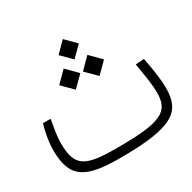

<svg xmlns="http://www.w3.org/2000/svg" viewBox="-135 -720 856 856"><g transform="rotate(-30 293.0 -292.5)"><path d="M248.5 1.5C521.5 1.5 581.1 -45.9 581.1 -167.5C581.1 -213.9 571.8 -268.6 560.5 -328.6L516.6 -325.2C528.3 -255.9 536.1 -211.9 536.1 -168.5C536.1 -69.8 482.9 -44.4 258.3 -44.4C97.2 -44.4 51.8 -64.9 51.8 -187.5C51.8 -227.5 60.5 -268.1 66.9 -305.2H27.3C18.6 -277.8 6.8 -223.1 6.8 -177.7C6.8 -31.7 73.7 1.5 248.5 1.5ZM229 -361.3 283.2 -415.5 229 -470.2 174.8 -415.5ZM351.1 -361.3 405.3 -415.5 351.1 -470.2 296.9 -415.5ZM291.5 -481.4 343.8 -533.2 291.5 -585.9 239.3 -533.2Z"/></g></svg>

Font: Cascadia Mono PL ExtraLight
Style: Regular
Weight: 200
Monospace: yes
Designer: Aaron Bell
Foundry: Saja Typeworks
Version: Version 2404.023